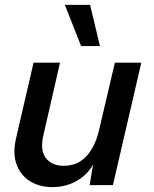

<svg xmlns="http://www.w3.org/2000/svg" viewBox="-20 -756 627 784"><path d="M194 8Q141 8 102.5 -16Q64 -40 47.5 -85Q31 -130 46 -193L117 -500H225L157 -203Q143 -143 167 -111Q191 -79 240 -79Q279 -79 307.5 -97Q336 -115 356 -149.5Q376 -184 386 -231L449 -500H557L441 0H346L368 -132L377 -123Q356 -59 306.5 -25.5Q257 8 194 8ZM348 -736 388 -568H311L245 -736Z"/></svg>

Font: Kantumruy Pro Medium
Style: Italic
Weight: 500
Italic angle: -13°
Designer: Sovichet Tep
Foundry: Sovichet Tep
Version: Version 1.002